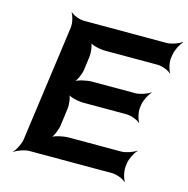

<svg xmlns="http://www.w3.org/2000/svg" viewBox="-111 -843 955 976"><g transform="rotate(15 367.0 -355.5)"><path d="M608 -358 610 -373C613 -397 632 -434 646 -447L645 -449C630 -437 591 -423 566 -423H340C310 -423 262 -412 248 -399L249 -397C264 -409 281 -449 284 -473L293 -542C296 -566 291 -606 280 -618L277 -616C287 -603 333 -592 363 -592H638C662 -592 698 -578 709 -566L711 -568C701 -581 692 -618 695 -642L698 -661C701 -685 720 -722 734 -735L732 -737C717 -725 678 -711 654 -711H219C195 -711 160 -725 149 -737L147 -735C157 -722 166 -685 163 -661L79 -50C76 -26 57 11 43 24L44 26C59 14 98 0 122 0H558C582 0 617 14 628 26L631 24C621 11 612 -26 615 -50L617 -68C620 -92 639 -129 653 -142L652 -144C637 -132 598 -118 574 -118H298C268 -118 220 -107 206 -94L208 -92C223 -104 239 -144 242 -168L254 -258C257 -282 252 -322 241 -334L238 -332C248 -319 294 -308 324 -308H550C575 -308 611 -294 622 -282L624 -284C614 -297 605 -334 608 -358Z"/></g></svg>

Font: Asimov
Style: EdgeWideIt
Weight: 500
Designer: Google
Version: Version 2.000980: 2014